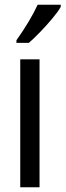

<svg xmlns="http://www.w3.org/2000/svg" viewBox="-20 -786 275 806"><path d="M146 0H65V-537H146ZM235 -757Q223 -736 199 -707.5Q175 -679 148.5 -651.5Q122 -624 101 -606H49V-617Q107 -699 138 -766H235Z"/></svg>

Font: Noto Sans Lao ExtraCondensed
Style: Regular
Weight: 400
Width: 2
Designer: Monotype Design Team
Foundry: Monotype Imaging Inc.
Version: Version 2.003; ttfautohint (v1.8.4.7-5d5b)